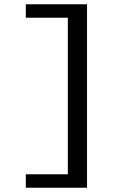

<svg xmlns="http://www.w3.org/2000/svg" viewBox="-20 -728 640 900"><path d="M101 152V89H298V-645H101V-708H388V152Z"/></svg>

Font: Source Code Pro ExtraLight SemiBold
Style: Regular
Weight: 600
Monospace: yes
Version: Version 1.018;hotconv 1.0.116;makeotfexe 2.5.65601